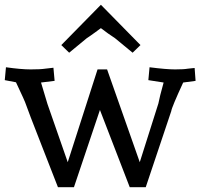

<svg xmlns="http://www.w3.org/2000/svg" viewBox="-20 -785 840 805"><path d="M5 -503Q68 -494 109 -494Q150 -494 169 -497L204 -501L209 -446L152 -439L179 -349L264 -105L389 -494H429L566 -105L644 -351Q649 -378 666 -439L602 -449L607 -503Q677 -494 714 -494Q751 -494 767 -497L796 -500L800 -446L748 -439Q700 -335 698 -319L591 0H524L399 -324L290 0H223L159 -164Q94 -330 89.5 -345Q85 -360 47 -440L0 -449ZM403 -765 569 -596 536 -564 462 -625Q434 -643 403 -667Q392 -659 378.5 -649Q365 -639 356 -633L344 -625L270 -564L237 -596Z"/></svg>

Font: Andada
Style: Regular
Weight: 400
Designer: Carolina Giovagnoli
Foundry: Carolina Giovagnoli
Version: Version 1.002